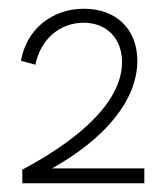

<svg xmlns="http://www.w3.org/2000/svg" viewBox="-20 -725 378 439"><path d="M31 -306H310V-340H99C222 -409 294 -497 294 -586C294 -658 246 -705 172 -705C98 -705 40 -657 28 -586L61 -577C72 -634 116 -673 171 -673C224 -673 259 -637 259 -583C259 -500 177 -415 31 -337Z"/></svg>

Font: Fixel Text ExtraLight
Style: Regular
Weight: 200
Width: 4
Designer: AlfaBravo + MacPaw
Foundry: Kyrylo Tkachov, Marchela Mozhyna, Serhii Makarenko, Maria Weinstein, Zakhar Kryvoshyya
Version: Version 1.211